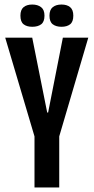

<svg xmlns="http://www.w3.org/2000/svg" viewBox="-20 -826 412 846"><path d="M132 0V-225L3 -660H122L188 -330H192L257 -660H369L241 -225V0ZM251 -708Q227 -708 212.5 -719Q198 -730 198 -757Q198 -783 212.5 -794.5Q227 -806 251 -806Q275 -806 289 -794.5Q303 -783 303 -757Q303 -730 289 -719Q275 -708 251 -708ZM122 -708Q98 -708 84 -719Q70 -730 70 -757Q70 -783 84 -794.5Q98 -806 122 -806Q146 -806 161 -794.5Q176 -783 176 -757Q176 -730 161.5 -719Q147 -708 122 -708Z"/></svg>

Font: Bricolage Grotesque 96pt Condensed Medium
Style: Regular
Weight: 500
Width: 3
Designer: Mathieu Triay
Foundry: Atelier Triay
Version: Version 1.001; ttfautohint (v1.8.4.7-5d5b);gftools[0.9.33.de